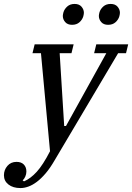

<svg xmlns="http://www.w3.org/2000/svg" viewBox="-115 -743 671 975"><path d="M-11 212Q-49 212 -72 194Q-95 176 -95 147Q-95 120 -77.5 99.5Q-60 79 -31 79Q-7 79 6 92.5Q19 106 19 128Q19 141 13.5 153.5Q8 166 0 173L7 178Q40 164 71.5 129.5Q103 95 139 25L93 -473H50L61 -518H259L248 -473H188L211 -103H220L425 -473H363L374 -518H536L525 -473H485L163 70Q140 110 117 137Q94 164 72 180.5Q50 197 29 204.5Q8 212 -11 212ZM251 -617Q228 -617 216 -631Q204 -645 204 -662Q204 -668 207 -680Q212 -697 226.5 -710Q241 -723 264 -723Q287 -723 299 -709Q311 -695 311 -678Q311 -672 308 -660Q303 -643 288.5 -630Q274 -617 251 -617ZM434 -617Q411 -617 399 -631Q387 -645 387 -662Q387 -668 390 -680Q395 -697 409.5 -710Q424 -723 447 -723Q470 -723 482 -709Q494 -695 494 -678Q494 -672 491 -660Q486 -643 471.5 -630Q457 -617 434 -617Z"/></svg>

Font: IBM Plex Serif Text
Style: Italic
Weight: 450
Italic angle: -14°
Designer: Mike Abbink, Paul van der Laan, Pieter van Rosmalen
Foundry: Bold Monday
Version: Version 3.001